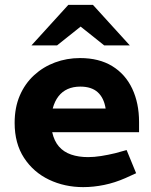

<svg xmlns="http://www.w3.org/2000/svg" viewBox="-20 -759 620 787"><path d="M321 8Q245 8 181 -22.5Q117 -53 78.5 -112Q40 -171 40 -255Q40 -318 61 -367Q82 -416 119.5 -450.5Q157 -485 205.5 -503Q254 -521 308 -521Q386 -521 440 -488Q494 -455 522 -395.5Q550 -336 550 -259V-217H194Q202 -181 221.5 -158.5Q241 -136 271.5 -125.5Q302 -115 341 -115Q366 -115 394.5 -119.5Q423 -124 452 -131L499 -144L538 -49L494 -29Q451 -10 407 -1Q363 8 321 8ZM196 -314H413Q406 -358 380.5 -381Q355 -404 309 -404Q280 -404 257.5 -394Q235 -384 219.5 -364Q204 -344 196 -314ZM407 -573 288 -668 260 -739H361L512 -573ZM109 -573 260 -739H361L333 -668L214 -573Z"/></svg>

Font: REM Medium SemiBold
Style: Regular
Weight: 600
Version: Version 1.005;gftools[0.9.28]